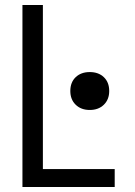

<svg xmlns="http://www.w3.org/2000/svg" viewBox="-20 -750 540 770"><path d="M70 0V-730H152V-72H440V0ZM340 -309Q305 -309 283.5 -330Q262 -351 262 -385Q262 -420 283.5 -440.5Q305 -461 340 -461Q375 -461 396.5 -440.5Q418 -420 418 -385Q418 -351 396.5 -330Q375 -309 340 -309Z"/></svg>

Font: M PLUS 1 Code
Style: Regular
Weight: 400
Designer: Coji Morishita
Foundry: UNDERFOREST DESIGN
Version: Version 1.005